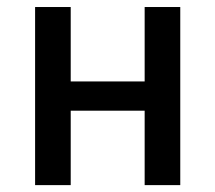

<svg xmlns="http://www.w3.org/2000/svg" viewBox="-20 -538 626 558"><path d="M400.4 0V-517.6H503.9V0ZM82 0V-517.6H185.5V0ZM112.3 -216.3V-301.3H488.8V-216.3Z"/></svg>

Font: Cascadia Mono
Style: Regular
Weight: 400
Monospace: yes
Designer: Aaron Bell
Foundry: Saja Typeworks
Version: Version 2102.003